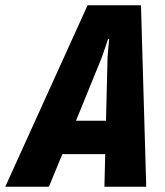

<svg xmlns="http://www.w3.org/2000/svg" viewBox="-79 -710 629 730"><path d="M318 0 321 -124H158L107 0H-59L254 -690H457L477 0ZM324 -251 330 -494 336 -562H332L309 -494L210 -251Z"/></svg>

Font: Decalotype ExtraBold Italic
Style: Regular
Weight: 800
Italic angle: -12°
Designer: Alfredo Marco Pradil
Foundry: Alfredo Marco Pradil
Version: Version 1.0